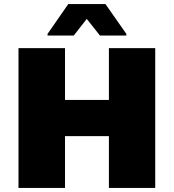

<svg xmlns="http://www.w3.org/2000/svg" viewBox="-20 -925 855 945"><path d="M71 0V-688H300V-433H516V-688H744V0H516V-255H300V0ZM214 -750V-758L316 -905H499L602 -758V-750H472L407 -832L343 -750Z"/></svg>

Font: Saira Expanded ExtraBold
Style: Regular
Weight: 800
Width: 7
Designer: Hector Gatti with collaboration of the Omnibus-Type team
Foundry: Omnibus-Type
Version: Version 1.101